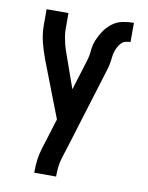

<svg xmlns="http://www.w3.org/2000/svg" viewBox="-84 -589 668 865"><g transform="rotate(10 250.0 -156.5)"><path d="M133 215V208Q133 181 136.5 154.5Q140 128 148 103L192 -39L93 -295Q79 -332 69.5 -370Q60 -408 60 -447V-520H160V-447Q160 -431 162.5 -415.5Q165 -400 168.5 -385Q172 -370 177 -355Q182 -340 187 -326L237 -185L279 -321Q287 -346 289 -371.5Q291 -397 301 -421Q311 -445 325.5 -466Q340 -487 361 -502.5Q382 -518 407.5 -523Q433 -528 458 -528V-440Q447 -440 435.5 -437Q424 -434 416 -425.5Q408 -417 402.5 -406.5Q397 -396 393.5 -385.5Q390 -375 388.5 -363.5Q387 -352 385.5 -340.5Q384 -329 381.5 -317.5Q379 -306 375 -295L261 75L244 129Q238 148 235.5 168Q233 188 233 208V215Z"/></g></svg>

Font: Iosevka Term Curly Semibold
Style: Regular
Weight: 600
Designer: Belleve Invis
Foundry: Belleve Invis
Version: Version 32.3.0